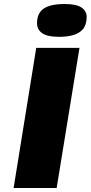

<svg xmlns="http://www.w3.org/2000/svg" viewBox="-20 -939 453 959"><path d="M303 -919Q361 -919 387 -901.5Q413 -884 413 -853Q412 -813 393 -792Q374 -771 343 -763Q312 -755 275 -755Q217 -755 191 -773Q165 -791 165 -823Q165 -874 199 -896.5Q233 -919 303 -919ZM48 0 161 -700H377L263 0Z"/></svg>

Font: Georama ExtraExtended
Style: Bold Italic
Weight: 700
Width: 8
Italic angle: -9°
Designer: Jean-Baptiste Levee
Foundry: Production Type
Version: Version 1.000